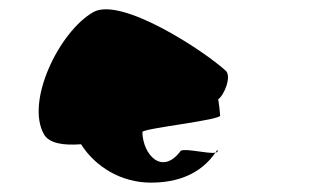

<svg xmlns="http://www.w3.org/2000/svg" viewBox="-20 -718 672 410"><path d="M74 -431C85 -412 115 -407 153 -410C184 -361 240 -328 302 -328C359 -328 408 -346 440 -392C424 -389 376 -402 366 -396C326 -342 285 -388 284 -436C284 -444 458 -462 450 -472C449 -484 448 -495 446 -506C459 -515 475 -555 462 -567C415 -610 238 -726 179 -692C106 -650 34 -501 74 -431ZM440 -392C444 -393 446 -394 444 -398C443 -396 441 -394 440 -392Z"/></svg>

Font: Ampere
Style: Regular
Weight: 400
Version: Version 1